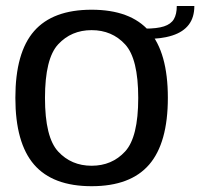

<svg xmlns="http://www.w3.org/2000/svg" viewBox="-20 -632 684 656"><path d="M293 4.2Q425.9 4.2 489.7 -69.7Q553.5 -143.7 553.5 -297.8Q553.5 -452.4 489.7 -525.6Q425.9 -598.8 293 -598.8Q160.3 -598.8 96.4 -525.6Q32.5 -452.4 32.5 -297.8Q32.5 -143.7 96.4 -69.7Q160.3 4.2 293 4.2ZM293 -65.7Q223.6 -65.7 178.6 -114.4Q133.7 -163 133.7 -297.3Q133.7 -431.9 178.6 -480.4Q223.6 -529 293 -529Q362.6 -529 407.4 -480.4Q452.3 -431.9 452.3 -297.3Q452.3 -163 407.4 -114.4Q362.6 -65.7 293 -65.7ZM474.8 -534.2V-498.7Q531.7 -498.7 568.9 -510.8Q606.1 -522.8 625 -547.7Q644 -572.6 644 -611.5H584Q584 -583.4 574 -566.5Q564 -549.6 540.3 -541.9Q516.6 -534.2 474.8 -534.2Z"/></svg>

Font: Anybody Thin
Style: Regular
Weight: 100
Designer: Tyler Finck
Foundry: Etcetera Type Company
Version: Version 1.114;gftools[0.9.25]